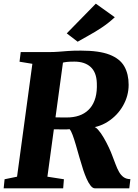

<svg xmlns="http://www.w3.org/2000/svg" viewBox="-23 -1027 755 1047"><path d="M-3 0 2 -49.5 70 -63.5 153.5 -679 83.5 -690.5 90 -743H240.5Q273 -743 297 -745Q321 -747 348.5 -749Q376 -751 418 -751Q518 -751 574.8 -728.8Q631.5 -706.5 655 -664.8Q678.5 -623 678.5 -564.5Q678.5 -504.5 648 -450.8Q617.5 -397 564.2 -363Q511 -329 442.5 -328L482 -336.5Q496.5 -337 512.2 -319.2Q528 -301.5 543.2 -275Q558.5 -248.5 570.8 -222.2Q583 -196 589 -179Q599 -153.5 607.5 -130.5Q616 -107.5 626.2 -89.5Q636.5 -71.5 651 -61Q665.5 -50.5 688 -50L682 0H494.5Q482.5 0 470.8 -15Q459 -30 449 -53Q439 -76 431 -100Q420 -133.5 410 -169Q400 -204.5 390.8 -236.2Q381.5 -268 373 -291Q364.5 -314 356.5 -322.5Q353 -322 341.8 -321.5Q330.5 -321 315.5 -321.2Q300.5 -321.5 286 -321.8Q271.5 -322 261 -322L268 -387.5Q276 -387 289.5 -386.8Q303 -386.5 317.2 -386.5Q331.5 -386.5 343.2 -386.5Q355 -386.5 359 -387Q394.5 -389.5 422.2 -402.2Q450 -415 469.2 -438.2Q488.5 -461.5 497.8 -495.5Q507 -529.5 505 -574.5Q503 -633 471 -662Q439 -691 382.5 -691Q373 -691 357.8 -690.5Q342.5 -690 326.2 -687Q310 -684 296.5 -677L324.5 -716.5L235.5 -63.5L325.5 -49.5L321.5 0ZM400.5 -799.5 341 -845 499.5 -1007 603 -933Q568.5 -901 532 -876.8Q495.5 -852.5 461.5 -834Q427.5 -815.5 400.5 -799.5Z"/></svg>

Font: Merriweather 24pt Black
Style: Italic
Weight: 900
Italic angle: -7.8°
Designer: Eben Sorkin
Foundry: Eben Sorkin
Version: Version 2.101